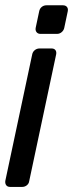

<svg xmlns="http://www.w3.org/2000/svg" viewBox="-26 -539 292 740"><path d="M172.7 -352.2Q182.9 -352.2 187.7 -345.8Q192.4 -339.4 190.4 -329.3L86.7 158.4Q85.5 168.6 77.6 175Q69.7 181.4 59.6 181.4H13.1Q2.9 181.4 -1.9 175Q-6.8 168.6 -5.6 158.4L98.1 -329.3Q100.1 -339.4 108.1 -345.8Q116.1 -352.2 126.3 -352.2ZM216.5 -518.6Q226.7 -518.6 232 -512.3Q237.2 -505.9 235.2 -495.7L221.8 -432.2Q219.8 -422 211.8 -415.2Q203.9 -408.4 193.7 -408.4H130.2Q120 -408.4 114.8 -415.2Q109.6 -422 111.6 -432.2L125.1 -495.7Q127.1 -505.9 134.9 -512.3Q142.8 -518.6 153 -518.6Z"/></svg>

Font: Rubik Light
Style: Italic
Weight: 300
Italic angle: -12°
Designer: Hubert and Fischer
Foundry: Hubert and Fischer
Version: Version 2.300;gftools[0.9.30]